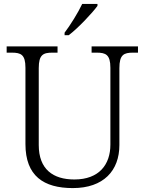

<svg xmlns="http://www.w3.org/2000/svg" viewBox="-20 -951 740 981"><path d="M310 -784V-771H331C379 -807 453 -886 478 -921V-931H400C379 -886 339 -822 310 -784ZM352 10C509 10 590 -79 590 -210V-603C590 -672 613 -682 660 -682H685V-714H448V-682H474C520 -682 544 -672 544 -605V-212C544 -111 487 -34 360 -34C251 -34 178 -86 178 -210V-603C178 -672 201 -682 248 -682H274V-714H14V-682H40C87 -682 110 -672 110 -605V-215C110 -52 203 10 352 10Z"/></svg>

Font: Noto Serif Devanagari Light
Style: Regular
Weight: 300
Designer: Universal Thirst, Indian Type Foundry and the Monotype Design Team
Foundry: Monotype Imaging Inc.
Version: Version 2.004